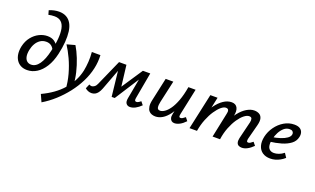

<svg xmlns="http://www.w3.org/2000/svg" viewBox="-99 -1263 3451 2104"><g transform="rotate(20 1627.0 -211.0)"><path d="M185 11Q142 11 110.5 -5.5Q79 -22 59.5 -52.5Q40 -83 35 -123.5Q30 -164 40 -212Q55 -278 91.5 -323.5Q128 -369 175.5 -392.5Q223 -416 272 -416Q320 -416 351.5 -394.5Q383 -373 398 -338L369 -299Q355 -326 332.5 -339.5Q310 -353 280 -353Q240 -353 210 -332.5Q180 -312 161 -278.5Q142 -245 134 -204Q125 -158 131.5 -126Q138 -94 157.5 -77Q177 -60 206 -60Q260 -60 300 -117Q340 -174 363 -277Q384 -362 389.5 -430Q395 -498 385 -546.5Q375 -595 346.5 -620.5Q318 -646 269 -646Q251 -646 233 -644Q215 -642 199 -638L185 -687Q214 -699 243.5 -705Q273 -711 299 -711Q349 -711 385 -691Q421 -671 442.5 -633Q464 -595 471 -541.5Q478 -488 473 -420.5Q468 -353 450 -274Q429 -182 389 -118.5Q349 -55 296.5 -22Q244 11 185 11Z M456 289 418 205Q489 172 549 129.5Q609 87 654 35.5Q699 -16 729.5 -74.5Q760 -133 774 -198Q784 -249 787.5 -304Q791 -359 786 -418H886Q888 -379 885 -339.5Q882 -300 873 -260Q855 -178 815.5 -99Q776 -20 720 52Q664 124 597 184.5Q530 245 456 289ZM657 72Q652 -20 628 -106.5Q604 -193 569 -268.5Q534 -344 496 -402L591 -428Q625 -372 653.5 -300Q682 -228 700.5 -151Q719 -74 721 1Z M1382 6Q1355 6 1339 -14Q1323 -34 1331 -78L1385 -370L1425 -390L1194 -30H1158L1121 -364L1144 -416H1190L1224 -135L1196 -136L1382 -416H1468L1413 -111Q1409 -92 1413 -81.5Q1417 -71 1430 -71Q1441 -71 1453 -77.5Q1465 -84 1480 -97L1510 -60Q1478 -28 1445.5 -11Q1413 6 1382 6ZM935 7Q912 7 893.5 -1Q875 -9 860 -22L882 -74Q888 -70 896 -67.5Q904 -65 910 -65Q926 -65 943 -77.5Q960 -90 970 -114L1104 -416H1161L1036 -83Q1024 -52 1009 -32Q994 -12 975.5 -2.5Q957 7 935 7Z M1680 8Q1659 8 1638 1Q1617 -6 1602.5 -23.5Q1588 -41 1583 -72.5Q1578 -104 1589 -152L1647 -418H1736L1679 -162Q1670 -122 1674 -95.5Q1678 -69 1708 -69Q1731 -69 1759.5 -88Q1788 -107 1817 -148Q1846 -189 1871 -256Q1896 -323 1912 -418H1963Q1940 -303 1908 -221.5Q1876 -140 1838.5 -89.5Q1801 -39 1761 -15.5Q1721 8 1680 8ZM1901 6Q1882 6 1868.5 -4Q1855 -14 1849.5 -34Q1844 -54 1851 -85L1923 -418H1996L1931 -111Q1927 -92 1929.5 -81.5Q1932 -71 1946 -71Q1957 -71 1969 -78Q1981 -85 1999 -100L2028 -63Q1995 -28 1962.5 -11Q1930 6 1901 6Z M2687 6Q2665 6 2649 -3Q2633 -12 2627.5 -32.5Q2622 -53 2629 -85L2678 -286Q2684 -311 2679 -329Q2674 -347 2648 -347Q2622 -347 2590 -322Q2558 -297 2526.5 -251Q2495 -205 2469.5 -141Q2444 -77 2433 0H2371Q2393 -105 2428 -185Q2463 -265 2505 -318Q2547 -371 2592.5 -398Q2638 -425 2680 -425Q2711 -425 2736 -412Q2761 -399 2770 -368.5Q2779 -338 2766 -287L2720 -111Q2716 -93 2718.5 -82Q2721 -71 2735 -71Q2746 -71 2758 -78Q2770 -85 2788 -100L2818 -63Q2784 -29 2751 -11.5Q2718 6 2687 6ZM2077 0 2168 -418H2252L2163 0ZM2109 0Q2129 -94 2161 -172Q2193 -250 2234 -306.5Q2275 -363 2321.5 -394Q2368 -425 2416 -425Q2465 -425 2483.5 -388Q2502 -351 2487 -289L2419 0H2346L2406 -287Q2413 -313 2407 -330Q2401 -347 2376 -347Q2352 -347 2321.5 -321.5Q2291 -296 2259.5 -249.5Q2228 -203 2202.5 -139.5Q2177 -76 2164 0Z M3020 11Q2966 11 2929.5 -14Q2893 -39 2879.5 -85Q2866 -131 2879 -192Q2893 -255 2932 -309.5Q2971 -364 3026.5 -397Q3082 -430 3145 -430Q3187 -430 3210.5 -415Q3234 -400 3241.5 -374.5Q3249 -349 3242 -320Q3231 -269 3188 -237Q3145 -205 3083 -187Q3021 -169 2951 -161L2955 -216Q3011 -225 3054.5 -239.5Q3098 -254 3125.5 -273.5Q3153 -293 3158 -315Q3161 -324 3159 -335.5Q3157 -347 3146.5 -356Q3136 -365 3114 -365Q3077 -365 3048.5 -340.5Q3020 -316 3000 -278Q2980 -240 2971 -198Q2961 -157 2964.5 -125.5Q2968 -94 2987 -77Q3006 -60 3039 -60Q3063 -60 3093.5 -70.5Q3124 -81 3152 -104L3184 -56Q3161 -35 3134 -20Q3107 -5 3078.5 3Q3050 11 3020 11Z"/></g></svg>

Font: Ysabeau Infant SemiBold
Style: Italic
Weight: 600
Italic angle: -12°
Designer: Christian Thalmann (Catharsis Fonts)
Version: Version 2.002; featfreeze: ss01,ss02,lnum